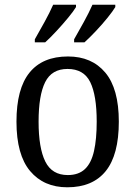

<svg xmlns="http://www.w3.org/2000/svg" viewBox="-20 -786 576 816"><path d="M266 10Q166 10 108 -59Q50 -128 50 -269Q50 -409 105.5 -477.5Q161 -546 269 -546Q370 -546 427.5 -477.5Q485 -409 485 -269Q485 -128 429.5 -59Q374 10 266 10ZM268 -42Q314 -42 341 -67.5Q368 -93 379.5 -144Q391 -195 391 -269Q391 -381 363.5 -437Q336 -493 267 -493Q200 -493 172 -437Q144 -381 144 -269Q144 -157 172.5 -99.5Q201 -42 268 -42ZM295 -619Q315 -654 336.5 -693Q358 -732 373 -766H470V-756Q460 -739 437 -710.5Q414 -682 387 -653.5Q360 -625 339 -606H295ZM128 -619Q148 -654 169.5 -693Q191 -732 206 -766H303V-756Q293 -739 269.5 -710.5Q246 -682 219.5 -653.5Q193 -625 172 -606H128Z"/></svg>

Font: Noto Serif Thai SemiCondensed
Style: Regular
Weight: 400
Width: 4
Designer: Monotype Design Team
Foundry: Monotype Imaging Inc.
Version: Version 2.002